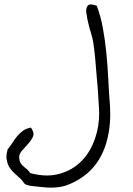

<svg xmlns="http://www.w3.org/2000/svg" viewBox="-20 -732 597 865"><path d="M475.6 -254.9Q476.6 -236.3 476.6 -217.8Q476.6 -137.7 453.1 -70.3Q422.9 13.7 357.4 61.5Q317.4 90.8 274.4 104.5Q247.1 113.3 210 113.3Q189.5 113.3 165 110.4Q151.4 108.4 131.8 106.9Q112.3 105.5 99.6 100.6Q90.8 97.7 85.9 89.4Q81.1 81.1 70.3 71.3Q58.6 60.5 45.9 49.3Q33.2 38.1 23.4 23.4Q13.7 8.8 10.7 -11.7Q8.8 -17.6 8.8 -24.4Q8.8 -40 14.6 -59.6Q26.4 -73.2 36.1 -88.9Q45.9 -104.5 57.1 -118.2Q68.4 -131.8 83 -142.6Q97.7 -153.3 119.1 -157.2Q130.9 -140.6 130.9 -127.9Q130.9 -122.1 128.9 -117.2Q121.1 -99.6 106.4 -84Q91.8 -68.4 78.1 -51.8Q66.4 -39.1 66.4 -22.5Q66.4 -18.6 67.4 -13.7Q69.3 -2 74.7 5.4Q80.1 12.7 87.4 19Q94.7 25.4 102.5 31.7Q110.4 38.1 116.2 47.9Q156.2 58.6 191.4 58.6Q221.7 58.6 249 50.8Q307.6 34.2 348.1 -7.3Q388.7 -48.8 409.2 -111.3Q426.8 -163.1 426.8 -222.7Q426.8 -233.4 425.8 -245.1Q423.8 -275.4 421.9 -310.5Q419.9 -345.7 416 -382.8Q413.1 -423.8 409.2 -465.3Q405.3 -506.8 400.4 -539.1Q397.5 -558.6 390.6 -580.6Q383.8 -602.5 377 -630.9Q372.1 -650.4 370.1 -668Q368.2 -674.8 368.2 -681.6Q368.2 -689.5 370.1 -696.3Q373 -708 383.8 -711.9H389.6Q399.4 -711.9 416 -706.1Q433.6 -659.2 443.4 -606Q453.1 -552.7 459 -494.6Q464.8 -436.5 467.8 -376Q470.7 -315.4 475.6 -254.9Z"/></svg>

Font: Crafty Girls
Style: Regular
Weight: 400
Designer: Crystal Kluge
Foundry: Font Diner, Inc DBA Tart Workshop
Version: Version 1.000